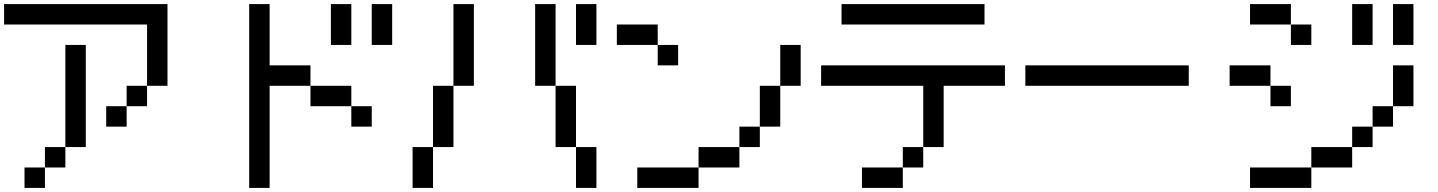

<svg xmlns="http://www.w3.org/2000/svg" viewBox="-20 -920 7040 940"><path d="M800 -500H700V-800H0V-900H800ZM100 0V-100H200V0ZM200 -100V-200H300V-100ZM300 -200V-700H400V-200ZM500 -300V-400H600V-300ZM600 -400V-500H700V-400Z M1800 -400V-300H1700V-400ZM1800 -700V-900H1900V-700ZM1200 0V-900H1300V-600H1500V-500H1300V0ZM1500 -500H1700V-400H1500ZM1600 -700V-900H1700V-700Z M2000 -200H2100V0H2000ZM2800 -200H2900V0H2800ZM2800 -500V-200H2700V-500ZM2800 -700V-900H2900V-700ZM2100 -200V-500H2200V-200ZM2200 -500V-900H2300V-500ZM2600 -500V-900H2700V-500Z M3800 -500V-300H3700V-500ZM3000 -700V-800H3200V-700ZM3800 -700H3900V-500H3800ZM3100 0V-100H3400V0ZM3200 -700H3300V-600H3200ZM3400 -100V-200H3600V-100ZM3600 -200V-300H3700V-200Z M4000 -500V-600H4900V-500H4600V-200H4500V-500ZM4800 -900V-800H4100V-900ZM4200 0V-100H4400V0ZM4400 -100V-200H4500V-100Z M5000 -500V-600H5800V-500Z M6000 -500V-600H6200V-500ZM6900 -400H6800V-600H6900ZM6900 -700H6800V-900H6900ZM6200 -500H6300V-400H6200ZM6400 -100V-200H6600V-100ZM6400 0H6100V-100H6400ZM6400 -700H6300V-800H6400ZM6600 -200V-300H6700V-200ZM6600 -700V-900H6700V-700ZM6800 -400V-300H6700V-400ZM6100 -800V-900H6300V-800Z"/></svg>

Font: GalmuriMono9 Regular
Style: Regular
Weight: 400
Designer: Lee Minseo (quiple)
Version: Version 2.399;hotconv 1.1.1;makeotfexe 2.6.0 DEVELOPMENT